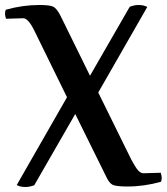

<svg xmlns="http://www.w3.org/2000/svg" viewBox="-28 -733 667 768"><path d="M214 -670 332 -430 491 -706Q510 -713 526 -713Q548 -713 561 -705L365 -363L497 -95Q513 -65 523.5 -52.5Q534 -40 546 -40L615 -42Q619 -28 619 -22Q619 -14 616 -6Q549 13 482 13Q436 13 422 6Q408 -1 395 -30L273 -277L109 8Q90 15 74 15Q52 15 39 7L240 -344L112 -605Q86 -660 65 -660L-4 -658Q-8 -672 -8 -678Q-8 -686 -5 -694Q62 -713 129 -713Q172 -713 185.5 -706Q199 -699 214 -670Z"/></svg>

Font: Federant
Style: Medium
Weight: 500
Designer: Cyreal (www.cyreal.org)
Foundry: Cyreal (www.cyreal.org)
Version: Version 1.010